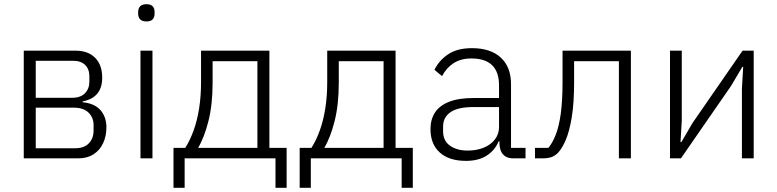

<svg xmlns="http://www.w3.org/2000/svg" viewBox="-20 -753 3696 913"><path d="M93 0V-512H340Q399 -512 432.5 -478Q466 -444 466 -384Q466 -335 442 -307Q418 -279 373 -271V-267Q430 -261 458 -229Q486 -197 486 -147Q486 -106 470.5 -72.5Q455 -39 425 -19.5Q395 0 352 0ZM150 -48H337Q380 -48 402.5 -71.5Q425 -95 425 -132V-158Q425 -194 401 -217.5Q377 -241 331 -241H150ZM150 -288H323Q363 -288 384 -309.5Q405 -331 405 -365V-390Q405 -424 385 -444Q365 -464 327 -464H150Z M676 -651Q656 -651 646.5 -661Q637 -671 637 -687V-697Q637 -713 646.5 -723Q656 -733 676 -733Q697 -733 706 -723Q715 -713 715 -697V-687Q715 -671 706 -661Q697 -651 676 -651ZM648 0V-512H705V0Z M805 140V-50H861Q884 -86 901 -133.5Q918 -181 927 -238.5Q936 -296 936 -362V-512H1261V-50H1343V140H1290V0H858V140ZM922 -50H1204V-462H991V-360Q991 -255 971 -176.5Q951 -98 922 -50Z M1405 140V-50H1461Q1484 -86 1501 -133.5Q1518 -181 1527 -238.5Q1536 -296 1536 -362V-512H1861V-50H1943V140H1890V0H1458V140ZM1522 -50H1804V-462H1591V-360Q1591 -255 1571 -176.5Q1551 -98 1522 -50Z M2479 0H2421Q2398 0 2383 -9.5Q2368 -19 2361.5 -36Q2355 -53 2355 -76V-103L2378 -81H2351Q2334 -39 2295 -13.5Q2256 12 2196 12Q2115 12 2071 -28Q2027 -68 2027 -139Q2027 -185 2048.5 -218Q2070 -251 2115.5 -269Q2161 -287 2235 -287H2353V-347Q2353 -411 2320 -443Q2287 -475 2222 -475Q2172 -475 2137.5 -453Q2103 -431 2082 -391L2046 -421Q2067 -465 2110.5 -494.5Q2154 -524 2224 -524Q2313 -524 2361.5 -479Q2410 -434 2410 -353V-50H2479ZM2353 -244H2233Q2157 -244 2122 -219.5Q2087 -195 2087 -152V-128Q2087 -84 2119.5 -60.5Q2152 -37 2204 -37Q2246 -37 2279.5 -50.5Q2313 -64 2333 -89.5Q2353 -115 2353 -149Z M2524 0V-50H2588Q2607 -73 2622.5 -112Q2638 -151 2646.5 -212Q2655 -273 2655 -364V-512H2980V0H2923V-462H2710V-362Q2710 -264 2699 -196.5Q2688 -129 2670.5 -88Q2653 -47 2633 -26Q2618 -11 2601 -5.5Q2584 0 2560 0Z M3166 0V-512H3222V-180L3216 -77H3220L3273 -168L3511 -512H3564V0H3508V-332L3514 -435H3510L3456 -344L3218 0Z"/></svg>

Font: IBM Plex Sans Light
Style: Regular
Weight: 300
Designer: Mike Abbink, Paul van der Laan, Pieter van Rosmalen
Foundry: Bold Monday
Version: Version 3.201